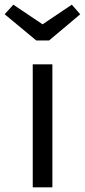

<svg xmlns="http://www.w3.org/2000/svg" viewBox="-45 -801 363 821"><path d="M262 -781 298 -740 165 -628H110L-25 -740L12 -781L137 -697ZM179 -526V0H95V-526Z"/></svg>

Font: FiraGO Book
Style: Regular
Weight: 350
Designer: bBox Type
Foundry: bBox Type GmbH
Version: Version 1.001;PS 001.001;hotconv 1.0.88;makeotf.lib2.5.64775